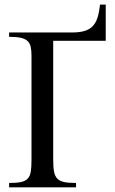

<svg xmlns="http://www.w3.org/2000/svg" viewBox="-20 -801 492 821"><path d="M207.5 -626.5V-116.7Q207.5 -85.9 211.2 -66.7Q214.8 -47.4 225.3 -36.9Q235.8 -26.4 254.9 -22.5Q273.9 -18.6 305.2 -18.6V0H19V-18.6Q50.3 -18.6 69.1 -22.5Q87.9 -26.4 98.1 -36.9Q108.4 -47.4 111.6 -66.7Q114.7 -85.9 114.7 -116.7V-562Q114.7 -585 111.3 -600.6Q107.9 -616.2 97.7 -625.7Q87.4 -635.3 68.6 -639.4Q49.8 -643.6 19 -643.6V-662.1H286.6Q319.3 -662.1 341.1 -668.5Q362.8 -674.8 376.5 -689.2Q390.1 -703.6 397.2 -726.3Q404.3 -749 407.7 -781.2H432.1V-626.5Z"/></svg>

Font: Doulos SIL
Style: Regular
Weight: 400
Designer: Walt Agee, Victor Gaultney, Peter Martin, Debbi Hosken
Foundry: SIL International
Version: Version 4.110; 2011; Maintenance release